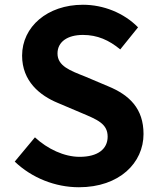

<svg xmlns="http://www.w3.org/2000/svg" viewBox="-20 -774 664 808"><path d="M312 14C483 14 584 -89 584 -210C584 -317 525 -374 435 -411L338 -452C275 -477 222 -496 222 -549C222 -598 264 -627 329 -627C390 -627 439 -605 486 -566L561 -659C501 -720 415 -754 329 -754C179 -754 73 -661 73 -540C73 -432 148 -372 223 -341L322 -299C388 -271 433 -254 433 -199C433 -147 392 -114 315 -114C250 -114 180 -147 127 -196L42 -94C114 -25 213 14 312 14Z"/></svg>

Font: Source Han Sans Old Style Bold
Style: Regular
Weight: 700
Designer: Ryoko NISHIZUKA (kana & ideographs); Paul D. Hunt (Latin, Greek & Cyrillic); Wenlong ZHANG (bopomofo); Sandoll Communica
Foundry: Adobe Systems Incorporated
Version: Version 1.004;PS 1.004;hotconv 1.0.81;makeotf.lib2.5.63406